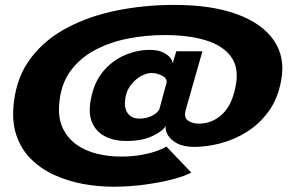

<svg xmlns="http://www.w3.org/2000/svg" viewBox="-20 -716 1175 764"><path d="M431 27Q370.5 27 309.8 15.8Q249 4.5 195.5 -20Q142 -44.5 102.5 -84Q63 -123.5 44.5 -180Q26 -236.5 35.5 -311.5Q48 -414.5 104.8 -487.8Q161.5 -561 249.8 -607Q338 -653 447.2 -674.8Q556.5 -696.5 674 -696.5Q821.5 -696.5 922.8 -659.5Q1024 -622.5 1070.2 -554.5Q1116.5 -486.5 1098.5 -394Q1085 -321.5 1048 -271.5Q1011 -221.5 961 -190.5Q911 -159.5 856.5 -145.5Q802 -131.5 753 -131.5Q710 -131.5 683.8 -146Q657.5 -160.5 647 -180.2Q636.5 -200 639.5 -215Q628.5 -195 587.5 -175Q546.5 -155 482.5 -155Q435 -155 399.2 -172.8Q363.5 -190.5 347 -227Q330.5 -263.5 341.5 -320.5Q354 -389 391 -432.5Q428 -476 477.2 -496.8Q526.5 -517.5 575.5 -517.5Q609 -517.5 629.5 -507.2Q650 -497 659 -484Q668 -471 667 -463.5L681.5 -512H785.5L719 -278.5Q710.5 -248.5 728 -236.2Q745.5 -224 771 -224Q825 -224 865.5 -262.5Q906 -301 919.5 -384Q930 -449.5 898 -492.2Q866 -535 798.2 -555.8Q730.5 -576.5 634.5 -576.5Q559 -576.5 487.8 -562.2Q416.5 -548 358.2 -517Q300 -486 262.5 -436.2Q225 -386.5 217 -315.5Q209 -253 228 -210.2Q247 -167.5 283.2 -141.5Q319.5 -115.5 366 -104.2Q412.5 -93 460 -93Q510.5 -93 550 -101Q589.5 -109 613.2 -118.8Q637 -128.5 642 -133L741 -29.5Q719 -16.5 670.5 -3.5Q622 9.5 559.2 18.2Q496.5 27 431 27ZM534.5 -244Q562 -244 584 -255Q606 -266 614 -281L643 -387.5Q645 -405 624.2 -415.2Q603.5 -425.5 583.5 -425.5Q563.5 -425.5 541.2 -413.2Q519 -401 501.8 -379.2Q484.5 -357.5 479.5 -329.5Q472 -288 487.8 -266Q503.5 -244 534.5 -244Z"/></svg>

Font: Anybody ExtraExpanded ExtraBold
Style: Italic
Weight: 800
Width: 8
Italic angle: -10°
Designer: Tyler Finck
Foundry: Etcetera Type Company
Version: Version 1.010; ttfautohint (v1.8.3) -l 8 -r 50 -G 200 -x 14 